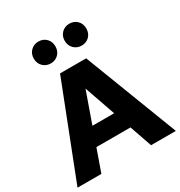

<svg xmlns="http://www.w3.org/2000/svg" viewBox="-215 -1099 1172 1248"><g transform="rotate(-30 371.0 -475.0)"><path d="M2 0 275 -700H471L740 0H554L496 -167H240L181 0ZM287 -300H450L369 -532ZM256 -786Q222 -786 198.5 -809Q175 -832 175 -868Q175 -904 198.5 -927Q222 -950 256 -950Q291 -950 314 -927Q337 -904 337 -868Q337 -832 314 -809Q291 -786 256 -786ZM488 -786Q454 -786 430.5 -809Q407 -832 407 -868Q407 -904 430.5 -927Q454 -950 488 -950Q523 -950 546 -927Q569 -904 569 -868Q569 -832 546 -809Q523 -786 488 -786Z"/></g></svg>

Font: Red Hat Text VF
Style: Regular
Weight: 400
Designer: Pentagram, MCKL
Foundry: Pentagram, MCKL
Version: Version 1.023